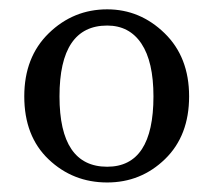

<svg xmlns="http://www.w3.org/2000/svg" viewBox="-20 -841 450 405"><path d="M206.1 -787.1Q105.5 -787.1 105.5 -637.7Q105.5 -489.3 206.1 -489.3Q303.7 -489.3 303.7 -637.7Q303.7 -710.9 278.3 -749Q252.9 -787.1 206.1 -787.1ZM206.1 -821.3Q275.4 -821.3 327.1 -771Q378.9 -720.7 378.9 -637.7Q378.9 -554.7 328.1 -505.4Q277.3 -456.1 206.1 -456.1Q133.8 -456.1 82.5 -504.9Q31.2 -553.7 31.2 -637.7Q31.2 -720.7 83 -771Q134.8 -821.3 206.1 -821.3Z"/></svg>

Font: GenYoMin TW TTF Medium
Style: Regular
Weight: 500
Version: Version 1.300